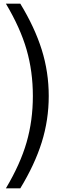

<svg xmlns="http://www.w3.org/2000/svg" viewBox="-20 -820 336 1040"><path d="M158 -300Q158 -433 124 -551Q90 -669 12 -800H90Q168 -672 206 -551Q244 -430 244 -300Q244 -170 206 -49Q168 72 90 200H12Q90 69 124 -49Q158 -167 158 -300Z"/></svg>

Font: Aspekta 400
Style: Regular
Weight: 400
Designer: Ivo Dolenc
Version: Version 2.000